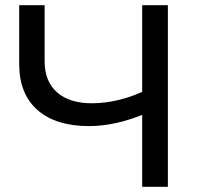

<svg xmlns="http://www.w3.org/2000/svg" viewBox="-20 -720 776 740"><path d="M545 -284Q486 -259 430.5 -246.5Q375 -234 323 -234Q195 -234 124.5 -296Q54 -358 54 -473V-700H152V-484Q152 -406 200 -364Q248 -322 334 -322Q385 -322 438.5 -335Q492 -348 543 -373ZM528 0V-700H627V0Z"/></svg>

Font: MOST Montserrat Medium
Style: Regular
Weight: 500
Designer: Julieta Ulanovsky
Foundry: Julieta Ulanovsky
Version: Version 8.000;March 11, 2024;FontCreator 15.0.0.2926 64-bit